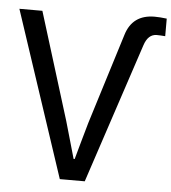

<svg xmlns="http://www.w3.org/2000/svg" viewBox="-55 -812 769 861"><g transform="rotate(5 330.0 -381.5)"><path d="M-1 -745.1H102.5L252 -262.7Q259.8 -237.3 276.4 -177.7Q293 -118.2 299.8 -95.7H304.7Q309.6 -113.3 327.1 -176.3Q344.7 -239.3 351.6 -262.7L478.5 -669.9Q506.8 -762.7 606.4 -762.7Q629.9 -762.7 661.1 -758.8V-679.7Q637.7 -681.6 623 -681.6Q584 -681.6 567.4 -630.9L358.4 0H246.1Z"/></g></svg>

Font: Gothic A1 Medium
Style: Regular
Weight: 500
Designer: HanYang I&C Co.,Ltd.
Foundry: HanYang I&C Co.,Ltd.
Version: Version 2.50